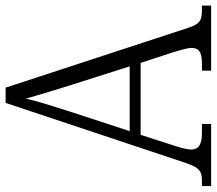

<svg xmlns="http://www.w3.org/2000/svg" viewBox="-64 -690 754 667"><g transform="rotate(-90 312.5 -357.0)"><path d="M-1 0H215V-32H184C140 -32 126 -45 126 -70C126 -87 137 -121 143 -139L177 -245H427L464 -132C469 -114 479 -84 479 -69C479 -44 467 -32 425 -32H400V0H626V-32H612C573 -32 562 -40 549 -79L341 -714H288L84 -102C65 -43 55 -32 17 -32H-1ZM190 -283 259 -494C276 -548 295 -606 303 -644C314 -603 332 -545 351 -484L415 -283Z"/></g></svg>

Font: Noto Serif Devanagari SemiCondensed Light
Style: Regular
Weight: 300
Width: 4
Designer: Universal Thirst, Indian Type Foundry and the Monotype Design Team
Foundry: Monotype Imaging Inc.
Version: Version 2.004